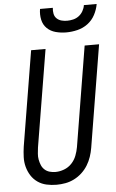

<svg xmlns="http://www.w3.org/2000/svg" viewBox="-63 -997 632 1047"><g transform="rotate(-5 253.5 -473.5)"><path d="M204 8Q175 8 148.5 2Q122 -4 100.5 -19Q79 -34 65 -56Q51 -78 44 -104Q37 -130 38 -158Q39 -186 43 -214L129 -735H208L120 -203Q118 -186 116.5 -169.5Q115 -153 118 -137Q121 -121 127 -106.5Q133 -92 144.5 -81.5Q156 -71 171.5 -66.5Q187 -62 204 -62Q227 -62 251 -71Q275 -80 292.5 -98.5Q310 -117 319 -140.5Q328 -164 332 -187L422 -735H501L409 -176Q405 -152 397 -128Q389 -104 375.5 -82Q362 -60 342.5 -42Q323 -24 300 -12.5Q277 -1 252.5 3.5Q228 8 204 8ZM329 -815Q299 -815 271 -822.5Q243 -830 223.5 -849Q204 -868 198 -896.5Q192 -925 197 -955H267Q265 -939 268 -923Q271 -907 282 -896.5Q293 -886 308 -882Q323 -878 339 -878Q355 -878 372 -882Q389 -886 403 -896.5Q417 -907 426 -923Q435 -939 437 -955H507Q502 -925 487 -896.5Q472 -868 446.5 -849Q421 -830 390 -822.5Q359 -815 329 -815Z"/></g></svg>

Font: Iosevka Fixed
Style: Italic
Weight: 400
Italic angle: -9°
Monospace: yes
Designer: Belleve Invis
Foundry: Belleve Invis
Version: Version 33.2.4